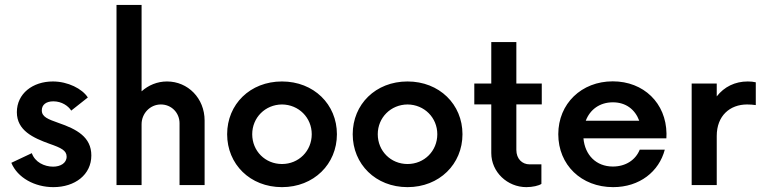

<svg xmlns="http://www.w3.org/2000/svg" viewBox="-20 -750 3086 778"><path d="M196.3 8.3C283.7 8.3 350.1 -42 350.1 -120.1C350.1 -194.8 291 -226.6 216.8 -252C174.3 -267.1 149.4 -276.4 149.4 -302.7C149.4 -325.7 167 -339.4 196.3 -339.4C230 -339.4 256.8 -320.8 268.6 -301.8L335.9 -355C313.5 -390.1 255.4 -419.9 194.3 -419.9C112.3 -419.9 48.3 -370.6 48.3 -295.4C48.3 -221.2 114.3 -191.4 180.2 -167.5C228 -150.9 250 -140.1 250 -115.2C250 -88.9 224.6 -74.7 195.3 -74.7C159.7 -74.7 121.6 -92.8 108.9 -129.4L25.9 -90.3C50.8 -29.8 120.6 8.3 196.3 8.3Z M656.7 -419.9C617.2 -419.9 581.5 -404.8 553.7 -379.9V-730H452.1V0H553.7V-246.6C553.7 -290 587.9 -326.7 631.8 -326.7C674.8 -326.7 707.5 -293 707.5 -250.5V0H809.1V-261.7C809.1 -351.6 741.7 -419.9 656.7 -419.9Z M1122.6 8.3C1251.5 8.3 1345.2 -85 1345.2 -206.1C1345.2 -327.1 1251.5 -419.9 1122.6 -419.9C993.2 -419.9 900.4 -327.1 900.4 -206.1C900.4 -85 993.2 8.3 1122.6 8.3ZM1122.6 -85.4C1054.7 -85.4 1002 -138.2 1002 -206.1C1002 -273.4 1054.7 -326.2 1122.6 -326.7C1190.4 -326.2 1243.2 -273.4 1243.2 -206.1C1243.2 -138.2 1190.4 -85.4 1122.6 -85.4Z M1631.3 8.3C1760.3 8.3 1854 -85 1854 -206.1C1854 -327.1 1760.3 -419.9 1631.3 -419.9C1502 -419.9 1409.2 -327.1 1409.2 -206.1C1409.2 -85 1502 8.3 1631.3 8.3ZM1631.3 -85.4C1563.5 -85.4 1510.7 -138.2 1510.7 -206.1C1510.7 -273.4 1563.5 -326.2 1631.3 -326.7C1699.2 -326.2 1752 -273.4 1752 -206.1C1752 -138.2 1699.2 -85.4 1631.3 -85.4Z M2175.3 -327.1V-411.6H2072.3V-579.6H1970.7V-411.6H1901.9V-327.1H1970.7V-129.9C1970.7 -52.7 2036.1 8.3 2112.8 8.3C2137.7 8.3 2163.6 2.4 2173.8 -4.9V-84H2126C2095.7 -84 2072.3 -106.4 2072.3 -142.6V-327.1Z M2680.7 -208.5C2679.2 -332 2588.4 -420.4 2462.9 -420.4C2336.4 -420.4 2242.2 -330.1 2242.2 -206.1C2242.2 -82 2335.4 8.3 2464.4 8.3C2571.8 8.3 2650.4 -54.7 2673.8 -143.6H2572.3C2555.7 -102.1 2515.6 -75.2 2463.4 -75.2C2395.5 -75.2 2350.1 -122.1 2344.2 -189.5H2680.2ZM2463.4 -335.4C2516.1 -335.4 2553.2 -306.6 2570.3 -260.7H2353.5C2370.6 -305.7 2409.7 -335.4 2463.4 -335.4Z M2782.7 0H2884.3V-199.2C2884.3 -280.8 2937.5 -326.7 3007.3 -326.7C3019.5 -326.7 3031.7 -325.7 3042.5 -324.2V-416.5C3032.7 -418.9 3022 -419.9 3009.8 -419.9C2958.5 -419.9 2914.6 -398.4 2884.3 -359.4V-411.6H2782.7Z"/></svg>

Font: Now SemiBold
Style: Regular
Weight: 600
Designer: Alfredo Marco Pradil
Foundry: Alfredo Marco Pradil
Version: Version 1.200;hotconv 1.0.109;makeotfexe 2.5.65596